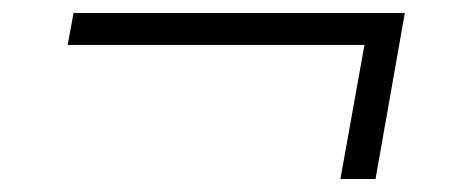

<svg xmlns="http://www.w3.org/2000/svg" viewBox="-20 -451 691 295"><path d="M503 -176 540 -382H84L93 -431H602L557 -176Z"/></svg>

Font: Archivo SemiExpanded Thin
Style: Italic
Weight: 250
Width: 6
Italic angle: -10°
Designer: Hector Gatti
Foundry: Omnibus-Type
Version: Version 2.001